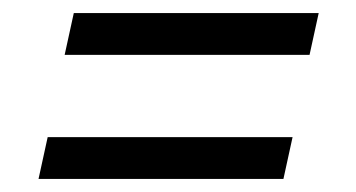

<svg xmlns="http://www.w3.org/2000/svg" viewBox="-20 -400 545 294"><path d="M79 -316 93 -380H468L454 -316ZM39 -126 53 -190H428L414 -126Z"/></svg>

Font: Saira SemiCondensed
Style: Italic
Weight: 400
Width: 4
Italic angle: -12°
Designer: Hector Gatti with collaboration of the Omnibus-Type team
Foundry: Omnibus-Type
Version: Version 1.101